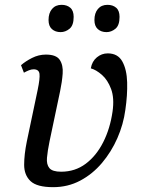

<svg xmlns="http://www.w3.org/2000/svg" viewBox="-20 -765 591 795"><path d="M200 10Q133 10 106.5 -15Q80 -40 80 -82.5Q80 -125 91 -179L136 -393Q146 -441 143.5 -459.5Q141 -478 119 -478Q110 -478 100 -474Q90 -470 79 -464L67 -495Q85 -511 112.5 -525Q140 -539 170 -539Q213 -539 227.5 -517Q242 -495 239.5 -460.5Q237 -426 229 -388L185 -179Q177 -140 174.5 -112Q172 -84 184.5 -69Q197 -54 233 -54Q291 -54 335 -87Q379 -120 407.5 -176.5Q436 -233 446 -303Q454 -359 440 -396.5Q426 -434 402 -455Q378 -476 356 -482Q361 -511 381 -527.5Q401 -544 426 -544Q468 -544 486.5 -510.5Q505 -477 506.5 -424Q508 -371 499 -310Q491 -250 466 -193Q441 -136 402 -90Q363 -44 312 -17Q261 10 200 10ZM421 -632Q399 -632 385 -644.5Q371 -657 371 -682Q371 -711 385.5 -728Q400 -745 425 -745Q447 -745 461 -733Q475 -721 475 -695Q475 -660 458 -646Q441 -632 421 -632ZM231 -632Q209 -632 195 -644.5Q181 -657 181 -682Q181 -711 195.5 -728Q210 -745 235 -745Q257 -745 271 -733Q285 -721 285 -695Q285 -660 268 -646Q251 -632 231 -632Z"/></svg>

Font: NotoSerif-Italic
Style: Regular
Weight: 400
Italic angle: -12°
Designer: Monotype Design Team
Foundry: Monotype Imaging Inc.
Version: Version 2.007; ttfautohint (v1.8) -l 8 -r 50 -G 200 -x 14 -D